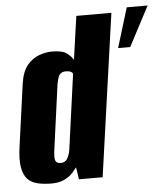

<svg xmlns="http://www.w3.org/2000/svg" viewBox="-49 -690 649 742"><g transform="rotate(-5 275.5 -319.5)"><path d="M122 7Q92 7 68 1.5Q44 -4 29 -19.5Q14 -35 8.5 -66Q3 -97 11 -150L44 -389Q51 -435 71.5 -459Q92 -483 118 -492Q144 -501 167 -501Q207 -501 224.5 -488Q242 -475 249 -461L273 -630H409L320 0H228L221 -47Q215 -39 203.5 -26Q192 -13 171.5 -3Q151 7 122 7ZM164 -69Q173 -69 179 -72.5Q185 -76 189 -82.5Q193 -89 196 -97.5Q199 -106 201 -118Q211 -190 221 -263Q231 -336 241 -408Q241 -410 238 -413Q235 -416 229.5 -418Q224 -420 214 -420Q202 -420 195 -415Q188 -410 184.5 -400.5Q181 -391 178 -376L142 -113Q141 -102 141 -94Q141 -86 143 -80.5Q145 -75 150 -72Q155 -69 164 -69ZM423 -492 470 -646H551L470 -492Z"/></g></svg>

Font: Alumni Sans Thin ExtraBold
Style: Italic
Weight: 800
Italic angle: -8°
Version: Version 1.016